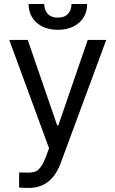

<svg xmlns="http://www.w3.org/2000/svg" viewBox="-20 -727 569 946"><path d="M73.9 196.8 74.6 122.2Q77.7 122.2 81.3 122.6Q84.9 122.9 89.1 122.9Q102.2 123.3 115.3 123.6Q136.7 123.6 150.9 119.5Q165.1 115.3 179 97.9Q193 80.5 206.5 44.2L221.7 3.5L25.6 -530.4H116.7L261.7 -109.1H267.3L412.3 -530.4H503.5L279 76.7Q255.9 138.5 216.7 168.7Q177.5 198.9 120.9 198.9Q90.5 198.9 73.9 196.8ZM264.5 -580.1Q221.3 -580.1 188.7 -596.3Q156.1 -612.6 138.5 -641.2Q120.9 -669.9 120.9 -707.2H198.2Q198.2 -688.5 205.1 -673.7Q212 -658.8 226.7 -649.5Q241.4 -640.2 264.5 -640.2Q298.7 -640.2 315.4 -659.2Q332.2 -678.2 332.2 -707.2H409.5Q409.5 -669.9 391.9 -641.2Q374.3 -612.6 341.3 -596.3Q308.4 -580.1 264.5 -580.1Z"/></svg>

Font: Pretendard Variable
Style: Regular
Weight: 400
Designer: Base glyphs from Inter by Rasmus Andersson; Hangul glyphs from Noto Sans CJK(Source Han Sans) by Jang Soo-young and Kang
Foundry: Kil Hyung-jin
Version: Version 1.100;FEAKit 1.0